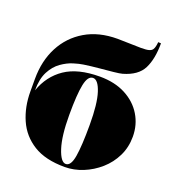

<svg xmlns="http://www.w3.org/2000/svg" viewBox="-141 -890 932 1017"><g transform="rotate(20 324.5 -381.5)"><path d="M337 14Q228 14 160.5 -28Q93 -70 61.5 -141.5Q30 -213 30 -300V-371Q30 -473 71 -551.5Q112 -630 188 -675Q264 -720 369 -720Q404 -720 437 -718.5Q470 -717 501 -717Q532 -717 546 -721Q560 -725 566 -734Q571 -742 573.5 -753Q576 -764 577 -777L593 -776Q593 -688 565.5 -633Q538 -578 457 -555Q443 -551 408.5 -547.5Q374 -544 330.5 -540Q287 -536 246 -530Q224 -527 191.5 -517Q159 -507 126.5 -484Q94 -461 72.5 -420Q51 -379 51 -314Q82 -402 154 -451Q226 -500 350 -500Q434 -500 495 -468Q556 -436 589 -381.5Q622 -327 622 -260Q622 -200 597.5 -150Q573 -100 531.5 -63.5Q490 -27 439.5 -6.5Q389 14 337 14ZM337 -3Q366 -3 376 -63Q386 -123 386 -241Q386 -360 366.5 -420.5Q347 -481 318 -481Q289 -481 277.5 -425.5Q266 -370 266 -253Q266 -135 287.5 -69Q309 -3 337 -3Z"/></g></svg>

Font: Display Black
Style: Regular
Weight: 900
Designer: Latin by Veronika Burian and Jose Scaglione. Greek by Irene Vlachou. Cyrillic by Vera Evstafieva.
Foundry: TypeTogether
Version: Version 3.002